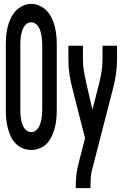

<svg xmlns="http://www.w3.org/2000/svg" viewBox="-20 -766 640 991"><path d="M141 8Q118 8 96.5 -1Q75 -10 59.5 -26.5Q44 -43 34.5 -64.5Q25 -86 19.5 -108.5Q14 -131 12 -154Q10 -177 10 -200V-535Q10 -558 12 -581Q14 -604 19.5 -626.5Q25 -649 35 -670.5Q45 -692 60 -708.5Q75 -725 97 -735.5Q119 -746 141 -746Q164 -746 186 -735.5Q208 -725 223 -708.5Q238 -692 248 -670.5Q258 -649 263.5 -626.5Q269 -604 271 -581Q273 -558 273 -535V-200Q273 -177 271 -154Q269 -131 263.5 -108.5Q258 -86 248 -64.5Q238 -43 223 -26.5Q208 -10 186 -1Q164 8 141 8ZM141 -84Q153 -84 163 -91Q173 -98 179 -108Q185 -118 188.5 -129.5Q192 -141 194 -153Q196 -165 197 -176.5Q198 -188 198 -200V-535Q198 -547 197 -559Q196 -571 194 -582.5Q192 -594 188.5 -605.5Q185 -617 179 -627Q173 -637 162.5 -644Q152 -651 141 -651Q129 -651 119 -644Q109 -637 103 -626.5Q97 -616 93.5 -604.5Q90 -593 88 -581.5Q86 -570 85.5 -558.5Q85 -547 85 -535V-200Q85 -188 85.5 -176.5Q86 -165 88 -153Q90 -141 93.5 -129.5Q97 -118 103 -108Q109 -98 119.5 -91Q130 -84 141 -84ZM371 205V198Q371 170 373.5 142.5Q376 115 383 87L419 -53L402 -119L355 -304Q345 -341 339 -379.5Q333 -418 333 -457V-530H408V-457Q408 -426 413.5 -395.5Q419 -365 426 -334L457 -200L492 -336Q499 -365 504 -395.5Q509 -426 509 -457V-530H584V-457Q584 -418 578 -379.5Q572 -341 562 -304L453 119Q449 138 448 158Q447 178 447 198V205Z"/></svg>

Font: Iosevka Curly SmBdEx
Style: Regular
Weight: 600
Width: 7
Monospace: yes
Designer: Belleve Invis
Foundry: Belleve Invis
Version: Version 11.1.0; ttfautohint (v1.8.3)